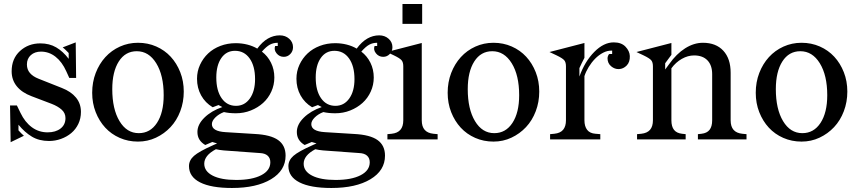

<svg xmlns="http://www.w3.org/2000/svg" viewBox="-20 -694 4269 956"><path d="M184 -437Q153 -437 133.5 -419.5Q114 -402 114 -373Q114 -348 129 -330.5Q144 -313 172 -302L288 -256Q334 -238 358.5 -208Q383 -178 383 -137Q383 -104 370 -77Q357 -50 335 -31.5Q313 -13 284 -2.5Q255 8 224 8Q175 8 139 -13.5Q103 -35 72 -73V-45Q79 -37 86 -30Q93 -23 99 -18L33 14L30 -169H64L82 -132Q104 -86 138.5 -60.5Q173 -35 217 -35Q257 -35 281.5 -54Q306 -73 306 -106Q306 -131 287 -148Q268 -165 237 -177L137 -215Q89 -233 63.5 -264.5Q38 -296 38 -339Q38 -402 79.5 -440Q121 -478 181 -478Q226 -478 260 -458Q294 -438 322 -401V-430Q315 -437 307 -445Q299 -453 292 -458L357 -483L359 -306H325L310 -339Q289 -386 256.5 -411.5Q224 -437 184 -437Z M667 -481Q716 -481 758 -462.5Q800 -444 830 -411.5Q860 -379 877.5 -334.5Q895 -290 895 -238Q895 -186 877.5 -140Q860 -94 829 -61Q798 -28 756.5 -8.5Q715 11 667 11Q618 11 576 -7.5Q534 -26 504 -58.5Q474 -91 456.5 -135.5Q439 -180 439 -232Q439 -285 456.5 -330.5Q474 -376 504.5 -409.5Q535 -443 577 -462Q619 -481 667 -481ZM661 -439Q604 -439 571.5 -388Q539 -337 539 -250Q539 -151 575 -91Q611 -31 671 -31Q728 -31 761.5 -82Q795 -133 795 -220Q795 -319 758 -379Q721 -439 661 -439Z M1135 242Q1031 242 976 214Q921 186 921 133Q921 104 946 82Q971 60 1041 29L1061 20L1037 13L1002 28Q983 17 973 1Q963 -15 963 -37Q963 -74 997.5 -108Q1032 -142 1087 -161L1068 -171L1039 -160Q1002 -182 981.5 -219Q961 -256 961 -302Q961 -339 976 -371.5Q991 -404 1016.5 -428Q1042 -452 1077.5 -465.5Q1113 -479 1154 -479Q1184 -479 1211.5 -472Q1239 -465 1261 -452Q1286 -486 1314 -502Q1342 -518 1373 -518Q1401 -518 1420 -501Q1439 -484 1439 -459Q1439 -439 1425.5 -425Q1412 -411 1393 -411Q1371 -411 1357 -428.5Q1343 -446 1350 -465H1363V-481Q1341 -481 1323.5 -471.5Q1306 -462 1284 -437Q1313 -415 1329.5 -381.5Q1346 -348 1346 -308Q1346 -271 1331 -238Q1316 -205 1290 -181.5Q1264 -158 1229 -144Q1194 -130 1154 -130Q1138 -130 1123 -131.5Q1108 -133 1095 -136Q1069 -126 1052 -109Q1035 -92 1035 -76Q1035 -58 1052 -48Q1069 -38 1103 -36L1248 -27Q1328 -23 1365 3.5Q1402 30 1402 81Q1402 155 1329.5 198.5Q1257 242 1135 242ZM1155 -167Q1198 -167 1224 -203.5Q1250 -240 1250 -300Q1250 -365 1223 -403Q1196 -441 1150 -441Q1107 -441 1082 -405Q1057 -369 1057 -308Q1057 -243 1083.5 -205Q1110 -167 1155 -167ZM1156 202Q1235 202 1280.5 178.5Q1326 155 1326 114Q1326 93 1312.5 81Q1299 69 1273 68L1094 55Q1084 54 1073.5 52.5Q1063 51 1055 49Q1025 65 1011 83Q997 101 997 121Q997 159 1039 180.5Q1081 202 1156 202Z M1630 242Q1526 242 1471 214Q1416 186 1416 133Q1416 104 1441 82Q1466 60 1536 29L1556 20L1532 13L1497 28Q1478 17 1468 1Q1458 -15 1458 -37Q1458 -74 1492.5 -108Q1527 -142 1582 -161L1563 -171L1534 -160Q1497 -182 1476.5 -219Q1456 -256 1456 -302Q1456 -339 1471 -371.5Q1486 -404 1511.5 -428Q1537 -452 1572.5 -465.5Q1608 -479 1649 -479Q1679 -479 1706.5 -472Q1734 -465 1756 -452Q1781 -486 1809 -502Q1837 -518 1868 -518Q1896 -518 1915 -501Q1934 -484 1934 -459Q1934 -439 1920.5 -425Q1907 -411 1888 -411Q1866 -411 1852 -428.5Q1838 -446 1845 -465H1858V-481Q1836 -481 1818.5 -471.5Q1801 -462 1779 -437Q1808 -415 1824.5 -381.5Q1841 -348 1841 -308Q1841 -271 1826 -238Q1811 -205 1785 -181.5Q1759 -158 1724 -144Q1689 -130 1649 -130Q1633 -130 1618 -131.5Q1603 -133 1590 -136Q1564 -126 1547 -109Q1530 -92 1530 -76Q1530 -58 1547 -48Q1564 -38 1598 -36L1743 -27Q1823 -23 1860 3.5Q1897 30 1897 81Q1897 155 1824.5 198.5Q1752 242 1630 242ZM1650 -167Q1693 -167 1719 -203.5Q1745 -240 1745 -300Q1745 -365 1718 -403Q1691 -441 1645 -441Q1602 -441 1577 -405Q1552 -369 1552 -308Q1552 -243 1578.5 -205Q1605 -167 1650 -167ZM1651 202Q1730 202 1775.5 178.5Q1821 155 1821 114Q1821 93 1807.5 81Q1794 69 1768 68L1589 55Q1579 54 1568.5 52.5Q1558 51 1550 49Q1520 65 1506 83Q1492 101 1492 121Q1492 159 1534 180.5Q1576 202 1651 202Z M1984 -575V-674H2082V-575ZM1906 -435 2080 -480V-95Q2080 -64 2094.5 -47.5Q2109 -31 2138 -28L2159 -26V0H1909V-26L1930 -28Q1959 -31 1973.5 -47.5Q1988 -64 1988 -95V-364Q1988 -384 1979.5 -394Q1971 -404 1942 -418Z M2437 -481Q2486 -481 2528 -462.5Q2570 -444 2600 -411.5Q2630 -379 2647.5 -334.5Q2665 -290 2665 -238Q2665 -186 2647.5 -140Q2630 -94 2599 -61Q2568 -28 2526.5 -8.5Q2485 11 2437 11Q2388 11 2346 -7.5Q2304 -26 2274 -58.5Q2244 -91 2226.5 -135.5Q2209 -180 2209 -232Q2209 -285 2226.5 -330.5Q2244 -376 2274.5 -409.5Q2305 -443 2347 -462Q2389 -481 2437 -481ZM2431 -439Q2374 -439 2341.5 -388Q2309 -337 2309 -250Q2309 -151 2345 -91Q2381 -31 2441 -31Q2498 -31 2531.5 -82Q2565 -133 2565 -220Q2565 -319 2528 -379Q2491 -439 2431 -439Z M2798 -364Q2798 -384 2789.5 -394Q2781 -404 2752 -418L2716 -435L2890 -480V-406Q2886 -399 2877 -380.5Q2868 -362 2865 -355V-313Q2892 -388 2939 -435.5Q2986 -483 3036 -483Q3074 -483 3094.5 -461.5Q3115 -440 3116 -415Q3117 -385 3100.5 -368Q3084 -351 3062 -350Q3041 -349 3023 -364Q3005 -379 3005 -404Q3005 -410 3008 -417Q3011 -424 3014 -425H3028V-442Q3005 -443 2983 -431.5Q2961 -420 2943 -401.5Q2925 -383 2911 -360Q2897 -337 2890 -315V-95Q2890 -65 2903.5 -47.5Q2917 -30 2945 -28L2969 -26V0H2719V-26L2740 -28Q2770 -31 2784 -48Q2798 -65 2798 -95Z M3231 -364Q3231 -384 3222.5 -394Q3214 -404 3185 -418L3149 -435L3323 -480V-421L3292 -379V-348L3312 -375Q3348 -426 3391.5 -453.5Q3435 -481 3480 -481Q3545 -481 3581.5 -441.5Q3618 -402 3618 -332V-95Q3618 -64 3632.5 -47.5Q3647 -31 3676 -28L3697 -26V0H3455V-26L3473 -28Q3500 -31 3513 -47.5Q3526 -64 3526 -95V-325Q3526 -369 3502.5 -393.5Q3479 -418 3436 -418Q3405 -418 3375 -401Q3345 -384 3323 -354V-95Q3323 -64 3336 -47.5Q3349 -31 3376 -28L3394 -26V0H3152V-26L3173 -28Q3202 -31 3216.5 -47.5Q3231 -64 3231 -95Z M3971 -481Q4020 -481 4062 -462.5Q4104 -444 4134 -411.5Q4164 -379 4181.5 -334.5Q4199 -290 4199 -238Q4199 -186 4181.5 -140Q4164 -94 4133 -61Q4102 -28 4060.5 -8.5Q4019 11 3971 11Q3922 11 3880 -7.5Q3838 -26 3808 -58.5Q3778 -91 3760.5 -135.5Q3743 -180 3743 -232Q3743 -285 3760.5 -330.5Q3778 -376 3808.5 -409.5Q3839 -443 3881 -462Q3923 -481 3971 -481ZM3965 -439Q3908 -439 3875.5 -388Q3843 -337 3843 -250Q3843 -151 3879 -91Q3915 -31 3975 -31Q4032 -31 4065.5 -82Q4099 -133 4099 -220Q4099 -319 4062 -379Q4025 -439 3965 -439Z"/></svg>

Font: Redaction
Style: Regular
Weight: 400
Designer: Jeremy Mickel / Forest Young
Foundry: MCKL
Version: Version 2.001; Redaction